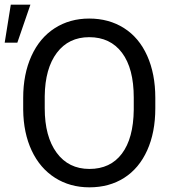

<svg xmlns="http://www.w3.org/2000/svg" viewBox="-33 -801 750 831"><path d="M639.2 -332.5Q639.2 -228 604 -150.1Q568.8 -72.3 504.4 -31.2Q439.9 9.8 354 9.8Q270 9.8 205.1 -31.5Q140.1 -72.8 104.2 -149.2Q68.4 -225.6 67.4 -326.2V-377.4Q67.4 -480 103 -558.6Q138.7 -637.2 203.9 -679Q269 -720.7 353 -720.7Q438.5 -720.7 503.7 -679.4Q568.8 -638.2 604 -559.8Q639.2 -481.4 639.2 -377.4ZM545.9 -378.4Q545.9 -504.9 495.1 -572.5Q444.3 -640.1 353 -640.1Q264.2 -640.1 213.1 -572.5Q162.1 -504.9 160.6 -384.8V-332.5Q160.6 -210 212.2 -139.9Q263.7 -69.8 354 -69.8Q444.8 -69.8 494.6 -136Q544.4 -202.1 545.9 -325.7ZM13.7 -780.8H98.6L42 -616.2H-12.7Z"/></svg>

Font: Roboto-ThirdPerson-AD3FC
Style: ThirdPerson-AD3FC
Weight: 400
Designer: Google
Version: Version 2.137; 2017